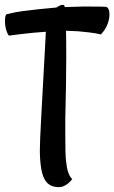

<svg xmlns="http://www.w3.org/2000/svg" viewBox="-40 -681 465 781"><path d="M127 1Q122.1 -33.2 122.1 -70.3Q122.1 -103.5 127.9 -209L142.6 -477.5L146.5 -551.8L96.7 -547.9Q39.1 -542 -3.9 -536.1Q-10.7 -543.9 -16.6 -565.4L-19.5 -583V-599.6Q-19.5 -617.2 -13.7 -623Q26.4 -632.8 51.8 -635.7L118.2 -643.6L189.5 -650.4Q210.9 -665 219.7 -660.2Q221.7 -660.2 223.6 -652.3H227.5L294.9 -654.3H327.1Q377 -654.3 390.6 -653.3Q397.5 -652.3 401.4 -644Q405.3 -635.7 405.3 -622.1Q405.3 -602.5 396.5 -580.6Q387.7 -558.6 370.1 -541Q350.6 -545.9 325.7 -548.8Q300.8 -551.8 279.3 -553.7L233.4 -555.7H228.5Q229.5 -524.4 229.5 -453.1Q229.5 -348.6 225.6 -196.3V-129.9Q225.6 -51.8 228.5 -27.3Q231.4 2 237.3 19.5Q243.2 37.1 253.9 47.9Q250 52.7 242.2 60.5Q234.4 68.4 223.1 74.2Q211.9 80.1 199.2 80.1Q167 80.1 149.9 60.5Q132.8 41 127 1Z"/></svg>

Font: BKP Parklife Text
Style: Regular
Weight: 400
Designer: Font Diner, Inc.; LA MECHKY PLUS GmbH
Foundry: Font Diner, Inc.; LA MECHKY PLUS GmbH
Version: Version 1.007